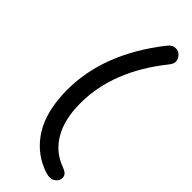

<svg xmlns="http://www.w3.org/2000/svg" viewBox="-340 -886 1141 1141"><g transform="rotate(45 230.0 -315.5)"><path d="M379.9 221.2Q356.9 221.2 318.8 206.1Q266.6 184.6 224.9 149.4Q183.1 114.3 150.6 62.7Q118.2 11.2 100.6 -61Q83 -133.3 83 -221.2Q83 -528.8 315.9 -824.2Q337.4 -852.1 365.2 -852.1Q388.7 -852.1 405.3 -834.2Q421.9 -816.4 421.9 -793.9Q421.9 -775.9 400.9 -751Q194.8 -491.2 194.8 -221.2Q194.8 -85.9 245.1 1Q295.4 87.9 389.2 122.1Q413.6 130.9 423.8 141.8Q434.1 152.8 434.1 168.9Q434.1 190.4 417.2 205.8Q400.4 221.2 379.9 221.2Z"/></g></svg>

Font: Shantell Sans Irregular Bouncy
Style: Regular
Weight: 500
Designer: Stephen Nixon, Anya Danilova, Shantell Martin
Foundry: Arrow Type
Version: Version 1.006;[9816181b4]